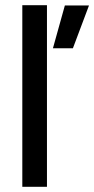

<svg xmlns="http://www.w3.org/2000/svg" viewBox="-20 -720 363 740"><path d="M66 0V-700H161V0ZM184 -534 230 -699H323L261 -534Z"/></svg>

Font: Figtree Light Medium
Style: Regular
Weight: 500
Version: Version 2.001;gftools[0.9.30]